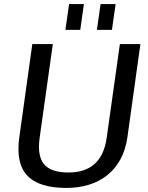

<svg xmlns="http://www.w3.org/2000/svg" viewBox="-20 -917 730 945"><path d="M307 8Q172 8 114.5 -52.5Q57 -113 75 -241L139 -700H240L175 -238Q163 -149 197 -108.5Q231 -68 317 -68Q481 -68 505 -238L570 -700H671L607 -241Q598 -179 572.5 -132.5Q547 -86 507.5 -54.5Q468 -23 417 -7.5Q366 8 307 8ZM393 -897 375 -770H302L320 -897ZM549 -897 531 -770H457L475 -897Z"/></svg>

Font: Pathway Extreme 28pt Medium
Style: Italic
Weight: 500
Italic angle: -8°
Designer: Eduardo Rodriguez Tunni
Foundry: Eduardo Rodriguez Tunni
Version: Version 1.001;gftools[0.9.26]